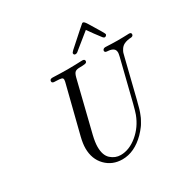

<svg xmlns="http://www.w3.org/2000/svg" viewBox="-201 -1078 1253 1279"><g transform="rotate(-30 425.5 -439.0)"><path d="M201.2 -165Q201.2 -200.2 212.9 -248L306.2 -617.2Q308.1 -629.4 308.1 -631.8Q308.1 -644 297.1 -647.5Q286.1 -650.9 251 -651.9H247.1Q225.1 -651.9 225.1 -666Q225.1 -683.1 246.1 -683.1Q249 -683.1 263.4 -682.6Q277.8 -682.1 304 -681.2Q330.1 -680.2 359.9 -680.2Q396 -680.2 422.1 -681.2Q448.2 -682.1 460.2 -682.6Q472.2 -683.1 475.1 -683.1Q494.1 -683.1 494.1 -668.9Q494.1 -655.8 478 -653.3Q461.9 -650.9 438.5 -650.9Q415 -650.9 403.8 -643.1Q391.6 -635.3 383.8 -604L288.1 -217.8Q275.9 -167 275.9 -132.8Q275.9 -67.9 308.8 -38.3Q341.8 -8.8 383.8 -8.8Q449.7 -8.8 512 -60.3Q574.2 -111.8 604 -190.9Q611.8 -211.9 625 -263.2L704.1 -580.1Q709 -602.1 709 -608.9Q709 -630.9 694.6 -640.4Q680.2 -649.9 660.6 -651.4Q641.1 -652.8 638.2 -654.8Q626 -663.6 636.2 -676.8Q641.1 -682.6 651.9 -683.1Q653.8 -683.1 666 -682.6Q678.2 -682.1 699.2 -681.2Q720.2 -680.2 745.1 -680.2Q770 -680.2 789.6 -680.7Q809.1 -681.2 820.1 -681.6Q831.1 -682.1 834 -682.1Q851.1 -682.1 851.1 -668.9Q851.1 -660.2 844.5 -656Q837.9 -651.9 828.9 -651.9Q819.8 -651.9 804.9 -648.9Q790 -646 776.9 -639.2Q760.7 -630.4 751 -615.2Q741.2 -600.1 738.5 -591.1Q735.8 -582 731 -562L658.2 -269Q657.2 -266.1 653.1 -250.5Q648.9 -234.9 647.9 -230.5Q647 -226.1 642.6 -210.9Q638.2 -195.8 635.5 -189.5Q632.8 -183.1 627.4 -168.9Q622.1 -154.8 617.4 -147Q612.8 -139.2 606 -126.5Q599.1 -113.8 591.6 -104Q584 -94.2 574.5 -82.5Q564.9 -70.8 554.2 -60.1Q472.2 22 379.9 22Q302.7 22 252 -30Q201.2 -82 201.2 -165ZM444.8 -754.9Q444.8 -759.8 458 -772.9Q595.2 -896 600.1 -898.9Q603 -899.9 606 -899.9Q615.7 -899.9 633.8 -869.1Q698.7 -764.2 699.2 -756.8Q699.2 -751 694.1 -746.1Q689 -741.2 682.9 -741.2Q676.8 -741.2 669.4 -750Q662.1 -758.8 631.8 -799.8Q611.8 -827.6 598.1 -847.2Q591.3 -841.3 479 -751L476.1 -748Q472.2 -745.1 468 -743.2Q463.9 -741.2 460 -741.2Q444.8 -740.7 444.8 -754.9Z"/></g></svg>

Font: CMU Classical Serif
Style: Italic
Weight: 500
Italic angle: -14.04°
Version: Version 0.7.0